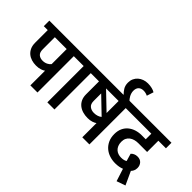

<svg xmlns="http://www.w3.org/2000/svg" viewBox="-114 -1450 2063 2063"><g transform="rotate(45 918.0 -418.0)"><path d="M531 -552H446V0H338V-223Q324 -212 296.5 -202.5Q269 -193 229 -193Q193 -193 160.5 -203Q128 -213 103.5 -233.5Q79 -254 64.5 -285.5Q50 -317 50 -361V-552H-10V-636H531ZM158 -368Q158 -321 181.5 -300.5Q205 -280 243 -280Q275 -280 300.5 -293Q326 -306 338 -323V-552H158Z M596 -552H511V-636H789V-552H704V0H596Z M1320 -552H1235V0H1127V-216Q1113 -205 1085.5 -195.5Q1058 -186 1020 -186Q981 -186 946.5 -196Q912 -206 885.5 -227Q859 -248 844 -280Q829 -312 829 -355V-552H769V-636H1320ZM937 -363Q937 -315 964 -294Q991 -273 1030 -273Q1058 -273 1081.5 -281Q1105 -289 1119 -302L937 -477ZM1127 -552H936L1127 -369Z M1116 -631V-640Q1098 -656 1078 -687Q1058 -718 1058 -763Q1058 -796 1070.5 -823Q1083 -850 1104.5 -869Q1126 -888 1155 -898.5Q1184 -909 1217 -909Q1250 -909 1279 -902Q1308 -895 1326 -883L1301 -806Q1287 -813 1271.5 -817Q1256 -821 1238 -821Q1203 -821 1182 -801Q1161 -781 1161 -741Q1161 -723 1166 -706.5Q1171 -690 1178.5 -676Q1186 -662 1194.5 -651.5Q1203 -641 1210 -634Z M1780 -186Q1780 -160 1770.5 -141.5Q1761 -123 1751 -114L1821 38L1721 73L1675 -70Q1657 -62 1630.5 -57Q1604 -52 1574 -52Q1529 -52 1487.5 -65.5Q1446 -79 1414.5 -106Q1383 -133 1364 -173.5Q1345 -214 1345 -268Q1345 -318 1362.5 -355.5Q1380 -393 1410 -417.5Q1440 -442 1479 -454.5Q1518 -467 1561 -467H1624V-552H1300V-636H1846V-552H1731V-381H1597Q1568 -381 1543 -374Q1518 -367 1498.5 -352.5Q1479 -338 1468 -316Q1457 -294 1457 -263Q1457 -231 1467 -207.5Q1477 -184 1493.5 -169Q1510 -154 1531 -147Q1552 -140 1575 -140Q1598 -140 1615.5 -144.5Q1633 -149 1644 -157L1619 -242Q1631 -256 1650 -265Q1669 -274 1694 -274Q1735 -274 1757.5 -248.5Q1780 -223 1780 -186Z"/></g></svg>

Font: Ek Mukta SemiBold
Style: Regular
Weight: 600
Designer: Girish Dalvi and Yashodeep Gholap
Foundry: Ek Type
Version: Version 2.538;PS 1.002;hotconv 16.6.51;makeotf.lib2.5.65220;